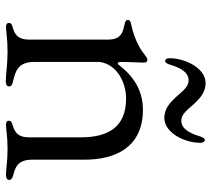

<svg xmlns="http://www.w3.org/2000/svg" viewBox="-52 -630 688 623"><g transform="rotate(90 291.5 -319.0)"><path d="M67.8 5C84.9 5 102.6 0 149.9 0C190 0 220.5 5.7 243.3 5.7C254.3 5.7 261 2.8 261 -5C261 -11.7 257.1 -14.6 245.7 -17.4C213.4 -25.2 181.8 -33 181.5 -85.2V-299C188.6 -352.6 245 -384.6 300.4 -384.6C395.2 -384.6 426.1 -323.5 426.1 -237.6V-68.9C425.8 -26.3 400.9 -21.3 382.1 -14.9C375.7 -12.8 372.2 -10.3 372.2 -4.6C372.2 2.5 377.5 5 385.7 5C402 5 420.1 0 463.8 0C507.1 0 524.5 5 547.9 5C557.2 5 564.3 2.5 564.3 -5.7C564.3 -12.1 559.7 -14.9 550.8 -17.8C527.7 -24.5 498.9 -29.5 498.6 -79.5V-250.4C498.6 -344.1 462.7 -439.3 335.9 -439.3C235.8 -439.3 192.8 -357.6 187.1 -357.6C183.9 -357.6 182.2 -359.4 181.5 -365.8V-367.5C181.5 -397.7 183.6 -422.9 183.6 -441.1C183.6 -451.3 180 -453.8 174.4 -453.8C170.8 -453.8 167.3 -451.7 161.9 -447.8C145.6 -435 117.9 -413.7 57.9 -400.6C49.7 -399.1 45.1 -396 45.1 -390.3C45.1 -384.6 49.7 -382.1 56.8 -380.3C81.3 -374.6 109 -371.8 109 -325.6V-70.7C109 -29.1 87.4 -22 66.4 -16C59.3 -13.8 55 -11 55 -4.6C55 2.5 60.4 5 67.8 5ZM169.4 -526.3C169.4 -517 172.6 -511.4 178.6 -511.4C184.3 -511.4 187.1 -518.1 190 -526.3C195 -541.2 207.7 -587.7 240.4 -587.4C259.9 -587.7 270.6 -574.9 295.1 -546.9C317.8 -522.4 333.8 -511.4 357.2 -508.9C410.2 -503.6 443.9 -574.6 443.9 -625C443.9 -634.2 440.7 -639.9 434.7 -639.9C429 -639.9 426.1 -633.2 423.3 -625C418.3 -610.1 405.5 -563.6 372.9 -563.9C353.3 -563.6 342.7 -576.3 318.2 -604.4C295.5 -628.9 279.5 -639.9 256 -642.4C203.1 -647.7 169.4 -576.7 169.4 -526.3ZM180.8 -378.2V-406.6Z"/></g></svg>

Font: Margiela Serif
Style: Regular
Weight: 400
Designer: Andreas Faust, Stefan Endress
Version: Version 1.002;FEAKit 1.0